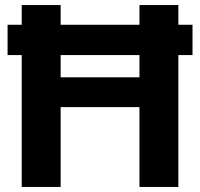

<svg xmlns="http://www.w3.org/2000/svg" viewBox="-20 -740 792 760"><path d="M66 0V-522H10V-642H66V-720H220V-642H532V-720H686V-642H742V-522H686V0H532V-316H220V0ZM220 -434H532V-522H220Z"/></svg>

Font: Instrument Sans
Style: Bold
Weight: 700
Designer: Rodrigo Fuenzalida
Foundry: fragTYPE
Version: Version 1.000; ttfautohint (v1.8.4.7-5d5b);gftools[0.9.28]